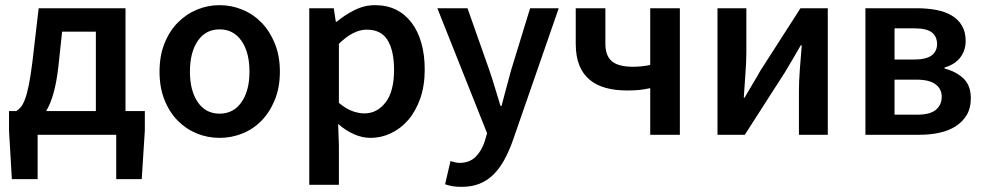

<svg xmlns="http://www.w3.org/2000/svg" viewBox="-20 -523 3823 745"><path d="M126 0V172H26L15 -17V-92H43Q52 -97 60.5 -107Q69 -117 77 -138Q85 -159 92 -194Q99 -229 106 -285L130 -491H467V-92H542V-17L530 172H431V0ZM206 -260Q199 -202 187.5 -161Q176 -120 159 -92H352V-400H221Z M832 12Q786 12 744 -5Q702 -22 669.5 -55Q637 -88 618 -136Q599 -184 599 -245Q599 -306 618 -354Q637 -402 669.5 -435Q702 -468 744 -485.5Q786 -503 832 -503Q878 -503 920.5 -485.5Q963 -468 995 -435Q1027 -402 1046.5 -354Q1066 -306 1066 -245Q1066 -184 1046.5 -136Q1027 -88 995 -55Q963 -22 920.5 -5Q878 12 832 12ZM832 -82Q886 -82 917 -126.5Q948 -171 948 -245Q948 -320 917 -364.5Q886 -409 832 -409Q778 -409 747.5 -364.5Q717 -320 717 -245Q717 -171 747.5 -126.5Q778 -82 832 -82Z M1180 194V-491H1275L1283 -439H1287Q1318 -465 1356 -484Q1394 -503 1435 -503Q1481 -503 1516.5 -485.5Q1552 -468 1577 -435Q1602 -402 1615 -356Q1628 -310 1628 -253Q1628 -190 1610.5 -140.5Q1593 -91 1564 -57.5Q1535 -24 1497 -6Q1459 12 1418 12Q1386 12 1354 -2Q1322 -16 1292 -42L1295 40V194ZM1394 -83Q1443 -83 1476 -125.5Q1509 -168 1509 -252Q1509 -326 1484 -367Q1459 -408 1403 -408Q1351 -408 1295 -353V-124Q1322 -101 1347 -92Q1372 -83 1394 -83Z M1771 202Q1751 202 1736 199.5Q1721 197 1707 192L1728 102Q1735 104 1744.5 106.5Q1754 109 1763 109Q1802 109 1825.5 85.5Q1849 62 1861 25L1870 -6L1677 -491H1794L1879 -250Q1890 -218 1900.5 -182.5Q1911 -147 1922 -112H1926Q1935 -146 1944.5 -181.5Q1954 -217 1963 -250L2037 -491H2148L1970 22Q1955 64 1937 97Q1919 130 1895.5 153.5Q1872 177 1841.5 189.5Q1811 202 1771 202Z M2503 0V-181Q2480 -176 2461.5 -174Q2443 -172 2412 -172Q2367 -172 2330.5 -182Q2294 -192 2268 -213.5Q2242 -235 2228 -269.5Q2214 -304 2214 -353V-491H2329V-353Q2329 -307 2354 -285.5Q2379 -264 2436 -264Q2471 -264 2503 -271V-491H2618V0Z M2764 0V-491H2876V-322Q2876 -284 2872.5 -237.5Q2869 -191 2866 -144H2869Q2882 -167 2900 -196.5Q2918 -226 2930 -248L3086 -491H3192V0H3080V-169Q3080 -207 3083.5 -253.5Q3087 -300 3091 -347H3087Q3074 -324 3056.5 -294.5Q3039 -265 3026 -243L2870 0Z M3338 0V-491H3537Q3578 -491 3612.5 -484.5Q3647 -478 3672.5 -463Q3698 -448 3712.5 -423.5Q3727 -399 3727 -364Q3727 -328 3706.5 -300.5Q3686 -273 3645 -261V-257Q3689 -246 3718 -219Q3747 -192 3747 -141Q3747 -104 3731.5 -77.5Q3716 -51 3689 -33.5Q3662 -16 3625.5 -8Q3589 0 3547 0ZM3451 -292H3526Q3574 -292 3595 -308Q3616 -324 3616 -352Q3616 -381 3596 -397Q3576 -413 3529 -413H3451ZM3451 -78H3539Q3589 -78 3611.5 -97Q3634 -116 3634 -148Q3634 -178 3610 -196Q3586 -214 3535 -214H3451Z"/></svg>

Font: TT Toshiba Sans Medium
Style: Regular
Weight: 500
Designer: Paul D. Hunt
Foundry: Toshiba Corporation
Version: Version 2.020;PS 2.000;hotconv 1.0.86;makeotf.lib2.5.63406